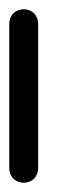

<svg xmlns="http://www.w3.org/2000/svg" viewBox="-145 -395 165 415"><path d="M-93.8 0Q-106.4 0 -116.2 -8.8Q-125 -18.6 -125 -31.2Q-125 -135.7 -125 -343.8Q-125 -356.4 -116.2 -366.2Q-106.4 -375 -93.8 -375Q-81.1 -375 -71.3 -366.2Q-62.5 -356.4 -62.5 -343.8Q-62.5 -239.3 -62.5 -31.2Q-62.5 -18.6 -71.3 -8.8Q-81.1 0 -93.8 0Z"/></svg>

Font: conwrite
Style: Regular
Weight: 400
Designer: Willllllliam
Version: 1.0